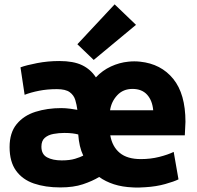

<svg xmlns="http://www.w3.org/2000/svg" viewBox="-20 -832 905 881"><path d="M485 -326Q491 -366 518 -395Q545 -424 588 -424Q631 -424 655 -397.5Q679 -371 683 -326ZM257 28Q317 28 360.5 13.5Q404 -1 435 -20Q464 1 502.5 13.5Q541 26 590 28Q604 29 618.5 28.5Q633 28 648 27Q697 24 738 12.5Q779 1 799 -9L777 -135Q750 -122 710.5 -112Q671 -102 626 -102Q564 -102 529.5 -130.5Q495 -159 486 -211H828Q828 -225 829.5 -242Q831 -259 831 -273Q831 -401 775 -470Q719 -539 623 -549Q596 -552 569 -549Q528 -545 489 -527Q450 -509 420 -477Q396 -514 356.5 -533Q317 -552 252 -552Q200 -552 150.5 -542.5Q101 -533 74 -523L93 -397Q121 -408 159 -415.5Q197 -423 241 -423Q281 -423 300 -409Q319 -395 325.5 -373Q332 -351 335 -328Q325 -330 303 -333Q281 -336 261 -336Q197 -336 143 -319Q89 -302 56.5 -262.5Q24 -223 24 -157Q24 -90 53.5 -49Q83 -8 135.5 10Q188 28 257 28ZM339 -215Q341 -187 346.5 -163Q352 -139 362 -118Q349 -111 324.5 -103.5Q300 -96 263 -96Q222 -96 196 -110Q170 -124 170 -159Q170 -186 185.5 -199.5Q201 -213 225.5 -217.5Q250 -222 275 -222Q297 -222 312.5 -220Q328 -218 339 -215ZM506 -812 335 -629 410 -557 604 -718Z"/></svg>

Font: Repo Bold
Style: Bold
Weight: 700
Designer: Stefan Peev
Foundry: Context Ltd
Version: Version 1.502